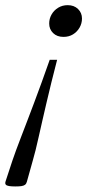

<svg xmlns="http://www.w3.org/2000/svg" viewBox="-81 -454 336 726"><path d="M-60 232 -34 153Q-28.5 136 -20.2 114Q-12 92 -1.5 64.5Q9 37 21.5 4.5Q34 -28 47.8 -64.8Q61.5 -101.5 76.5 -142.5Q91.5 -183.5 107 -228H135Q123.5 -183 113.2 -142Q103 -101 94.5 -64Q86 -27 78.5 5.2Q71 37.5 65 64.8Q59 92 53.5 114Q48 136 43 153L20.5 233.5Q18.5 241 13.5 244.8Q8.5 248.5 -0.5 249.8Q-9.5 251 -23.5 251Q-37.5 251 -46.8 249.5Q-56 248 -59.2 244Q-62.5 240 -60 232ZM159 -314.5Q134.5 -314.5 119.8 -329Q105 -343.5 105 -365Q105 -383.5 114 -399.2Q123 -415 139 -424.8Q155 -434.5 175 -434.5Q199 -434.5 214 -420Q229 -405.5 229 -384Q229 -365.5 219.8 -349.5Q210.5 -333.5 195 -324Q179.5 -314.5 159 -314.5Z"/></svg>

Font: Newsreader 20pt
Style: Italic
Weight: 400
Italic angle: -17°
Version: Version 1.003